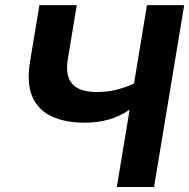

<svg xmlns="http://www.w3.org/2000/svg" viewBox="-20 -748 757 768"><path d="M317.4 -257.3Q241.2 -257.3 187.3 -282.2Q133.3 -307.1 109.6 -360.8Q85.9 -414.6 100.1 -501.5L137.7 -727.5H287.1L251.5 -512.2Q240.2 -446.8 268.3 -413.3Q296.4 -379.9 367.2 -379.9Q409.2 -379.9 446.8 -389.4Q484.4 -398.9 516.1 -414.1L567.9 -727.5H716.8L596.2 0H447.3L498.5 -309.1Q457 -281.2 413.1 -269.3Q369.1 -257.3 317.4 -257.3Z"/></svg>

Font: Inter
Style: Bold Italic
Weight: 700
Italic angle: -9.39999°
Designer: Rasmus Andersson
Foundry: rsms
Version: Version 4.001;git-9221beed3